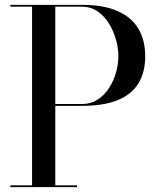

<svg xmlns="http://www.w3.org/2000/svg" viewBox="-20 -770 662 790"><path d="M317 -750Q407.5 -750 465 -724Q522.5 -698 550 -650.8Q577.5 -603.5 577.5 -538.5Q577.5 -473.5 550 -427.8Q522.5 -382 465 -358.2Q407.5 -334.5 317 -334.5H207.5V-7.5H297V0H22.5V-7.5H112V-742.5H22.5V-750ZM207.5 -342H317Q353 -342 381 -359.8Q409 -377.5 428 -406.8Q447 -436 457 -470.5Q467 -505 467 -538.5Q467 -572 457 -607.5Q447 -643 428 -673.8Q409 -704.5 381 -723.5Q353 -742.5 317 -742.5H207.5Z"/></svg>

Font: Bodoni Moda 28pt
Style: Regular
Weight: 400
Designer: Owen Earl
Foundry: indestructible type
Version: Version 2.005